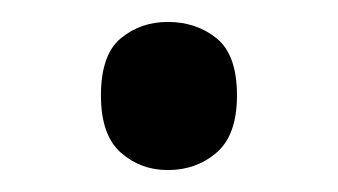

<svg xmlns="http://www.w3.org/2000/svg" viewBox="-20 -141 308 175"><path d="M72 -54Q72 -91 90 -106Q108 -121 133 -121Q159 -121 177.5 -106Q196 -91 196 -54Q196 -18 177.5 -2Q159 14 133 14Q108 14 90 -2Q72 -18 72 -54Z"/></svg>

Font: Noto Sans Khojki
Style: Regular
Weight: 400
Designer: Monotype Design Team
Foundry: Monotype Imaging Inc.
Version: Version 2.003; ttfautohint (v1.8.4.7-5d5b)